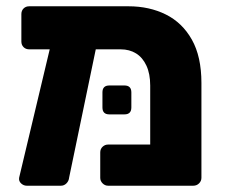

<svg xmlns="http://www.w3.org/2000/svg" viewBox="-20 -591 715 611"><path d="M364 -434H73Q62 -434 55 -441Q48 -448 48 -459V-546Q48 -557 55 -564Q62 -571 73 -571H389Q455 -571 507.5 -545Q560 -519 590.5 -465Q621 -411 621 -327V-25Q621 -15 613.5 -7.5Q606 0 595 0H324Q314 0 306.5 -7.5Q299 -15 299 -25V-106Q299 -117 306.5 -124Q314 -131 324 -131H458V-319Q458 -356 446 -382Q434 -408 413 -421Q392 -434 364 -434ZM65 0Q55 0 47 -7.5Q39 -15 41 -26L147 -471Q149 -481 156 -488Q163 -495 173 -494L267 -493Q278 -493 286 -484Q294 -475 291 -464L200 -26Q199 -15 191.5 -7.5Q184 0 174 0ZM328 -227Q306 -227 306 -249V-297Q306 -319 328 -319H376Q398 -319 398 -297V-249Q398 -227 376 -227Z"/></svg>

Font: DVN-Rubik
Style: Bold
Weight: 700
Designer: Hubert and Fischer
Foundry: Hubert & Fischer
Version: Version 2.102